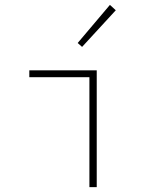

<svg xmlns="http://www.w3.org/2000/svg" viewBox="-20 -766 640 786"><path d="M346 0V-450H100V-478H376V0ZM316 -574 298 -590 430 -746 454 -724Z"/></svg>

Font: Source Code Pro ExtraLight
Style: Regular
Weight: 200
Monospace: yes
Designer: Paul D. Hunt, Teo Tuominen
Foundry: Adobe
Version: Version 1.026;hotconv 1.1.0;makeotfexe 2.6.0